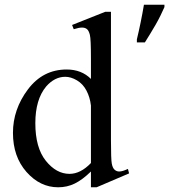

<svg xmlns="http://www.w3.org/2000/svg" viewBox="-20 -780 718 815"><path d="M366 -52Q330 -17 297.5 -1Q265 15 227 15Q150 15 92.5 -50Q35 -115 35 -216Q35 -316 98.5 -400.5Q162 -485 263 -485Q326 -485 366 -445V-533Q366 -614 361.5 -632Q357 -650 349 -656.5Q341 -663 328 -663Q315 -663 293 -656L286 -674L427 -730H451V-186Q451 -104 454.5 -85.5Q458 -67 466.5 -59.5Q475 -52 486 -52Q500 -52 523 -63L528 -44L390 15H366ZM366 -88V-332Q362 -367 347 -395.5Q332 -424 306.5 -439Q281 -454 257 -454Q212 -454 176 -413Q130 -358 130 -257Q130 -153 174.5 -97.5Q219 -42 275 -42Q322 -42 366 -88ZM561 -613Q569 -646 577 -685Q585 -724 591 -760H678V-750Q671 -734 661.5 -714.5Q652 -695 640.5 -675Q629 -655 617 -635.5Q605 -616 595 -600H561Z"/></svg>

Font: MM Ethnic
Style: Regular
Weight: 400
Designer: Khon Soe Zaw Thu
Version: Version 1.00 July 18, 2016, initial release